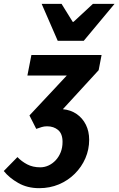

<svg xmlns="http://www.w3.org/2000/svg" viewBox="-83 -782 616 998"><path d="M120.8 196.1Q59.1 196.1 11.9 169.1Q-35.3 142.2 -63.4 106.9L7.7 34.5Q29 56.9 58.2 72.3Q87.4 87.7 126.1 87.7Q148.8 87.7 169.4 78.1Q190.1 68.5 206.4 51.1Q222.7 33.7 232.4 9.6Q242.1 -14.5 242.1 -44.4Q242.1 -86.8 219.1 -106.1Q196.2 -125.5 161.9 -125.5Q146.5 -125.5 134.3 -121.7Q122.1 -117.8 105.4 -112.1L70.1 -181.9L264.2 -389.4H59.4L80.2 -496.1H445L429.8 -417.2L243.7 -214.4Q284.6 -210.6 315.4 -189.4Q346.1 -168.2 363.3 -133.8Q380.5 -99.4 380.5 -55.3Q380.5 -5.1 360.9 40.4Q341.3 85.8 305.8 121.1Q270.4 156.4 223.2 176.3Q176 196.1 120.8 196.1ZM217 -570 133.5 -761.9H237L295 -668.3H299L400 -761.9H512.4L352.4 -570Z"/></svg>

Font: Source Sans 3
Style: Italic
Weight: 200
Italic angle: -11°
Designer: Paul D. Hunt
Foundry: Adobe
Version: Version 3.046;hotconv 1.0.118;makeotfexe 2.5.65603